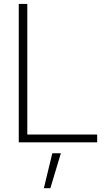

<svg xmlns="http://www.w3.org/2000/svg" viewBox="-20 -748 558 1009"><path d="M78.6 0H490.7V-41H123.5V-727.5H78.6ZM210.4 241.2H244.6L299.8 57.6H254.9Z"/></svg>

Font: Raveo Display Display ExLight
Style: Regular
Weight: 200
Designer: Jakub Foglar, Rasmus Andersson (Inter)
Foundry: Jakubfoglar.com
Version: Version 1.100;Glyphs 3.2.3 (3260)